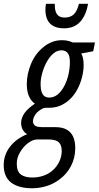

<svg xmlns="http://www.w3.org/2000/svg" viewBox="-85 -758 524 1018"><path d="M87.9 240.2Q14.2 240.7 -25.9 210Q-65.9 179.2 -65.4 115.2Q-64.5 62 -31.7 19.5Q1 -22.9 59.6 -46.9Q44.4 -54.2 35.6 -70.3Q26.9 -86.4 26.9 -106.4Q26.9 -131.8 44.4 -157.5Q62 -183.1 100.1 -208.5Q80.6 -220.7 68.8 -247.3Q57.1 -273.9 57.1 -312Q57.1 -365.7 79.6 -419.7Q102.1 -473.6 143.6 -506.8Q163.6 -524.4 189.2 -534.7Q214.8 -544.9 242.7 -544.9Q263.2 -544.9 277.6 -541Q292 -537.1 300.8 -532.7H418.5L409.2 -486.3L345.7 -474.1Q352.5 -462.9 355.5 -447.3Q358.4 -431.6 358.4 -413.1Q358.4 -371.6 343.5 -326.9Q328.6 -282.2 302.7 -250Q278.8 -220.7 246.8 -203.6Q214.8 -186.5 175.8 -186.5Q166 -186.5 157.2 -186.3Q148.4 -186 144.5 -184.1Q116.2 -170.9 103 -151.4Q89.8 -131.8 89.8 -115.7Q89.8 -97.7 104.5 -89.4Q109.9 -86.9 117.4 -85.7Q125 -84.5 134.3 -84H207Q246.6 -84 270 -70.1Q293.5 -56.2 303.7 -31.2Q314 -6.3 314 26.4Q314 79.6 290.8 123.3Q267.6 167 229 194.3Q200.2 216.3 163.6 228Q127 239.7 87.9 240.2ZM90.8 183.1Q119.6 182.6 146.2 173.3Q172.9 164.1 193.4 146Q214.8 127.9 228.5 100.3Q242.2 72.8 242.2 43Q242.2 28.8 239 17.3Q235.8 5.9 227.1 -3.4Q220.2 -10.3 207.3 -14.2Q194.3 -18.1 175.3 -18.6H113.3Q88.9 -18.6 63.5 0.7Q38.1 20 21 49.6Q3.9 79.1 3.9 109.4Q3.9 152.3 26.9 168.2Q49.8 184.1 90.8 183.1ZM176.8 -240.7Q206.1 -240.7 229.5 -264.9Q252.9 -289.1 267.8 -328.6Q282.7 -368.2 285.2 -414.6Q286.6 -436 283.7 -452.6Q280.8 -469.2 272 -479Q266.6 -484.9 259 -488Q251.5 -491.2 240.7 -491.2Q218.3 -491.2 199 -475.1Q179.7 -459 164.8 -433.1Q149.9 -407.2 140.9 -377.4Q131.8 -347.7 130.4 -319.8Q129.9 -303.2 131.6 -288.8Q133.3 -274.4 138.2 -264.6Q148.4 -240.7 176.8 -240.7ZM254.4 -607.9Q219.7 -607.9 197.8 -620.1Q175.8 -632.3 165.8 -654.3Q155.8 -676.3 155.8 -705.1Q155.8 -714.4 156.5 -722.7Q157.2 -731 158.7 -737.8H205.1Q205.1 -712.4 210.4 -696.3Q215.8 -680.2 227.5 -672.6Q239.3 -665 258.3 -665Q288.1 -665 305.9 -681.6Q323.7 -698.2 333.5 -737.8H381.8Q371.1 -675.8 339.6 -641.8Q308.1 -607.9 254.4 -607.9Z"/></svg>

Font: Open Sans Condensed
Style: Italic
Weight: 400
Width: 3
Italic angle: -12°
Designer: Monotype Design Team
Foundry: Monotype Imaging Inc.
Version: Version 3.000